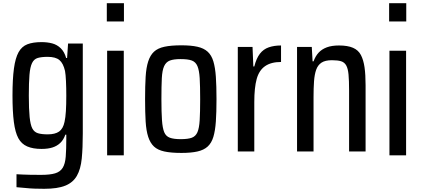

<svg xmlns="http://www.w3.org/2000/svg" viewBox="-20 -891 2631 1199"><path d="M256 288Q227 288 197 287Q167 286 139.5 283Q112 280 83 278V197Q101 198 121.5 199Q142 200 169.5 200.5Q197 201 237 201Q292 201 324 191.5Q356 182 371.5 157Q387 132 390.5 87Q394 42 394 -26V-50H388Q377 -18 356.5 1.5Q336 21 307.5 30Q279 39 239 39Q186 39 150 23.5Q114 8 94.5 -28Q75 -64 66.5 -129.5Q58 -195 58 -294Q58 -397 67 -463Q76 -529 96 -565Q116 -601 151 -614.5Q186 -628 239 -628Q276 -628 306 -620Q336 -612 359 -590Q382 -568 393 -529H399L405 -619H497V-58Q497 33 490.5 99Q484 165 460 207Q436 249 387.5 268.5Q339 288 256 288ZM278 -52Q324 -52 349 -69.5Q374 -87 383 -130Q389 -157 391.5 -197Q394 -237 394 -294Q394 -342 392 -384.5Q390 -427 386 -448Q375 -496 351 -516Q327 -536 278 -536Q239 -536 215.5 -529Q192 -522 180 -497Q168 -472 164 -423.5Q160 -375 160 -294Q160 -210 165 -160.5Q170 -111 182 -88.5Q194 -66 217 -59Q240 -52 278 -52Z M647 -757V-871H754V-757ZM649 79V-574H753V79Z M1113 64Q1048 64 1006.5 55Q965 46 941.5 24Q918 2 905.5 -36.5Q893 -75 889.5 -132.5Q886 -190 886 -272Q886 -354 889.5 -411.5Q893 -469 905.5 -507.5Q918 -546 941.5 -568Q965 -590 1006.5 -599Q1048 -608 1113 -608Q1173 -608 1213 -599Q1253 -590 1277 -568Q1301 -546 1312.5 -507.5Q1324 -469 1328 -411.5Q1332 -354 1332 -272Q1332 -190 1328 -132.5Q1324 -75 1312.5 -36.5Q1301 2 1277 24Q1253 46 1213 55Q1173 64 1113 64ZM1108 -22Q1154 -22 1178 -31Q1202 -40 1213 -65.5Q1224 -91 1227 -140.5Q1230 -190 1230 -272Q1230 -354 1227 -403Q1224 -452 1213 -478Q1202 -504 1178 -513Q1154 -522 1108 -522Q1065 -522 1041 -513Q1017 -504 1005 -478Q993 -452 990.5 -402Q988 -352 988 -272Q988 -190 991.5 -140.5Q995 -91 1005.5 -65.5Q1016 -40 1040.5 -31Q1065 -22 1108 -22Z M1465 55V-598H1557L1562 -476H1568Q1581 -527 1603 -555.5Q1625 -584 1658.5 -595.5Q1692 -607 1735 -607V-504Q1673 -504 1635.5 -478Q1598 -452 1583 -398Q1568 -344 1568 -253V55Z M1835 55V-598H1927L1932 -508H1938Q1950 -541 1970 -562.5Q1990 -584 2021 -595.5Q2052 -607 2097 -607Q2151 -607 2184.5 -592.5Q2218 -578 2234 -547Q2250 -516 2256.5 -470.5Q2263 -425 2263 -359V55H2160V-324Q2160 -388 2156.5 -425.5Q2153 -463 2142 -482.5Q2131 -502 2110 -508.5Q2089 -515 2053 -515Q2011 -515 1988 -500Q1965 -485 1954.5 -455.5Q1944 -426 1941 -383Q1938 -340 1938 -286V55Z M2410 -757V-871H2517V-757ZM2412 79V-574H2516V79Z"/></svg>

Font: Farlight84_Sys_V01
Style: Regular
Weight: 400
Designer: Ryoko NISHIZUKA  (kana, bopomofo & ideographs); Paul D. Hunt (Latin, Greek & Cyrillic); Sandoll Communications , Soo-you
Foundry: Adobe
Version: Version 2.004;October 29, 2024;FontCreator 14.0.0.2814 64-bi